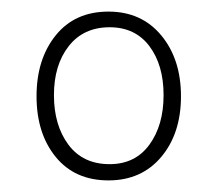

<svg xmlns="http://www.w3.org/2000/svg" viewBox="-20 -745 374 331"><path d="M167 -434Q109 -434 76 -474.5Q43 -515 43 -579Q43 -643 76 -684Q109 -725 167 -725Q224 -725 258 -684Q292 -643 292 -579Q292 -515 258 -474.5Q224 -434 167 -434ZM169 -462Q213 -462 237.5 -495.5Q262 -529 262 -581Q262 -633 237.5 -665.5Q213 -698 169 -698Q124 -698 98.5 -665.5Q73 -633 73 -581Q73 -529 98 -495.5Q123 -462 169 -462Z"/></svg>

Font: Noto Serif Lao Condensed ExtraLight
Style: Regular
Weight: 200
Width: 3
Designer: Monotype Design Team
Foundry: Monotype Imaging Inc.
Version: Version 2.003; ttfautohint (v1.8.4.7-5d5b)